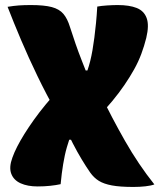

<svg xmlns="http://www.w3.org/2000/svg" viewBox="-20 -729 640 760"><path d="M508 11Q455 11 423 5Q391 -1 371.5 -13Q352 -25 337 -46Q321 -69 303.5 -98Q286 -127 268.5 -161Q251 -195 233 -234L203 -285Q163 -356 128 -428.5Q93 -501 63.5 -570.5Q34 -640 10 -702Q34 -706 54.5 -707.5Q75 -709 102 -709Q155 -709 185 -701Q215 -693 231 -674Q247 -655 257 -622Q268 -588 279 -556Q290 -524 304 -488.5Q318 -453 336 -407L381 -350Q422 -264 475 -171Q528 -78 591 1Q578 6 555.5 8.5Q533 11 508 11ZM446 -709Q492 -709 521 -697.5Q550 -686 560.5 -657.5Q571 -629 559 -579Q551 -547 539.5 -516Q528 -485 511 -454.5Q494 -424 472.5 -392.5Q451 -361 424.5 -329Q398 -297 366 -264L289 -450H326Q332 -467 337 -487Q342 -507 346 -530Q350 -553 353.5 -580Q357 -607 360 -637.5Q363 -668 365 -703Q381 -706 404.5 -707.5Q428 -709 446 -709ZM129 9Q89 9 61.5 -3.5Q34 -16 24.5 -41.5Q15 -67 29 -105Q36 -125 48 -148.5Q60 -172 76.5 -198.5Q93 -225 114 -254.5Q135 -284 161 -315.5Q187 -347 218 -381L281 -176H254Q249 -161 244.5 -145.5Q240 -130 236.5 -113.5Q233 -97 230 -79Q227 -61 224.5 -41.5Q222 -22 220 0Q202 4 178.5 6.5Q155 9 129 9Z"/></svg>

Font: Recursive Monospace Casual Black
Style: Regular
Weight: 900
Version: Version 1.047